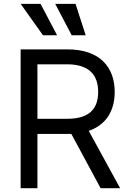

<svg xmlns="http://www.w3.org/2000/svg" viewBox="-20 -986 679 1006"><path d="M88.1 0H176.1V-284.1H335.2C341.6 -284.1 347.7 -284.1 353.7 -284.4L507.1 0H609.4L445 -300.4C537.6 -332 581 -407.7 581 -504.3C581 -632.8 504.3 -727.3 333.8 -727.3H88.1ZM88.1 -965.9 205.3 -801.1H279.1L192.5 -965.9ZM176.1 -363.6V-649.1H331C448.9 -649.1 494.3 -591.6 494.3 -504.3C494.3 -416.9 448.9 -363.6 332.4 -363.6ZM269.2 -965.9 355.8 -801.1H429L375.7 -965.9Z"/></svg>

Font: Magic Ui Pro
Style: Regular
Weight: 400
Designer: Stefan Endress, Andreas Faust
Version: Version 1.000;FEAKit 1.0